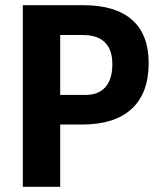

<svg xmlns="http://www.w3.org/2000/svg" viewBox="-20 -720 630 740"><path d="M68 -700H301Q425 -700 489 -643.5Q553 -587 553 -477Q553 -361 487.5 -300.5Q422 -240 296 -240H212V0H68ZM308 -354Q360 -354 386.5 -384.5Q413 -415 413 -473Q413 -528 384.5 -556.5Q356 -585 300 -585H212V-354Z"/></svg>

Font: Sarabun
Style: Bold
Weight: 700
Designer: Suppakit Chalermlarp | Katatrad Co.,Ltd.
Foundry: Cadson Demak Co.,Ltd.
Version: Version 1.000; ttfautohint (v1.6)